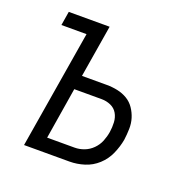

<svg xmlns="http://www.w3.org/2000/svg" viewBox="-99 -615 699 711"><g transform="rotate(20 250.0 -260.0)"><path d="M68 0 145 -465H46L55 -520H216L182 -314H280Q302 -314 323 -309.5Q344 -305 361.5 -294.5Q379 -284 390.5 -267Q402 -250 408 -230.5Q414 -211 413.5 -189Q413 -167 410 -145Q405 -117 392.5 -88.5Q380 -60 357 -39Q334 -18 305 -9Q276 0 247 0ZM139 -55H247Q266 -55 284.5 -62Q303 -69 317.5 -83.5Q332 -98 339.5 -116.5Q347 -135 350 -154Q353 -173 352 -192.5Q351 -212 342 -227.5Q333 -243 316 -250.5Q299 -258 280 -258H172Z"/></g></svg>

Font: Iosevka Term Curly Lt Obl
Style: Regular
Weight: 300
Italic angle: -9°
Designer: Belleve Invis
Foundry: Belleve Invis
Version: Version 32.3.0